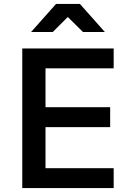

<svg xmlns="http://www.w3.org/2000/svg" viewBox="-20 -963 649 983"><path d="M562 0H94V-715H562V-613H213V-414H544V-312H213V-102H562ZM517 -799H405L327 -876L250 -799H139L267 -943H389Z"/></svg>

Font: Wix Madefor Text SemiBold
Style: Regular
Weight: 600
Designer: Dalton Maag Ltd
Foundry: Dalton Maag Ltd
Version: Version 3.100